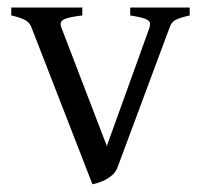

<svg xmlns="http://www.w3.org/2000/svg" viewBox="-20 -474 533 509"><path d="M482.9 -433.1Q468.3 -429.7 459 -426.8Q449.7 -423.8 443.8 -420.2Q438 -416.5 434.8 -411.9Q431.6 -407.2 429.2 -399.9L291 -28.8Q286.6 -18.1 278.3 -10.5Q270 -2.9 260.3 2.2Q250.5 7.3 241 10.3Q231.4 13.2 225.1 14.6L64 -399.9Q59.6 -413.6 46.9 -420.7Q34.2 -427.7 9.8 -433.1V-454.1H198.2V-433.1Q179.2 -430.7 167.2 -428.2Q155.3 -425.8 148.7 -422.1Q142.1 -418.5 141.1 -413.1Q140.1 -407.7 143.1 -399.9L263.2 -86.9L376 -399.9Q378.4 -407.2 377.7 -412.4Q377 -417.5 371.1 -421.1Q365.2 -424.8 354.2 -427.5Q343.3 -430.2 325.2 -433.1V-454.1H482.9Z"/></svg>

Font: Gentium Plus Eur
Style: Regular
Weight: 400
Designer: J. Victor Gaultney, Annie Olsen, Iska Routamaa, Becca Hirsbrunner
Foundry: SIL International
Version: Version 5.000